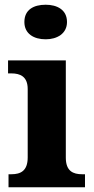

<svg xmlns="http://www.w3.org/2000/svg" viewBox="-20 -791 397 811"><path d="M173 -625C221 -625 263 -649 263 -698C263 -750 221 -771 173 -771C122 -771 83 -750 83 -698C83 -649 122 -625 173 -625ZM16 0H339V-55H327C289 -55 258 -68 258 -125V-536H14V-481H28C65 -481 97 -468 97 -415V-126C97 -69 67 -55 28 -55H16Z"/></svg>

Font: Noto Serif Hentaigana Bold
Style: Regular
Weight: 700
Designer: Kazuhiro Yamada
Foundry: nipponia
Version: Version 1.000